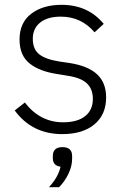

<svg xmlns="http://www.w3.org/2000/svg" viewBox="-20 -544 517 796"><path d="M279 103V114Q279 145 263.5 177Q248 209 225 232H183Q222 190 231 147Q199 143 199 112V103Q199 66 239 66Q279 66 279 103ZM238 12Q113 12 41 -86L83 -119Q146 -37 242 -37Q301 -37 333 -62.5Q365 -88 365 -134Q365 -175 340 -198.5Q315 -222 260 -230L218 -237Q143 -248 102 -281.5Q61 -315 61 -380Q61 -450 109.5 -487Q158 -524 235 -524Q345 -524 410 -445L372 -410Q317 -475 232 -475Q177 -475 146.5 -450.5Q116 -426 116 -383Q116 -340 142.5 -319Q169 -298 226 -289L267 -283Q345 -271 382.5 -236Q420 -201 420 -140Q420 -69 371.5 -28.5Q323 12 238 12Z"/></svg>

Font: IBM Plex Sans Light
Style: Regular
Weight: 300
Designer: Mike Abbink, Paul van der Laan, Pieter van Rosmalen
Foundry: Bold Monday
Version: Version 3.0